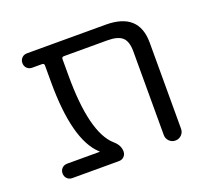

<svg xmlns="http://www.w3.org/2000/svg" viewBox="-96 -636 813 752"><g transform="rotate(-20 310.5 -260.0)"><path d="M220 -60Q221 -60 221 -61L219 -63Q135 -140 135 -383V-451Q135 -460 126 -460H85Q72 -460 63.5 -468.5Q55 -477 55 -490Q55 -503 63.5 -511.5Q72 -520 85 -520H413Q551 -520 551 -395V-36Q551 -21 540.5 -10.5Q530 0 515 0Q500 0 489.5 -10.5Q479 -21 479 -36V-385Q479 -426 460.5 -443Q442 -460 398 -460H217Q208 -460 208 -451V-383Q208 -145 284 -77Q309 -56 309 -30Q309 -17 300.5 -8.5Q292 0 279 0H85Q72 0 63.5 -8.5Q55 -17 55 -30Q55 -43 63.5 -51.5Q72 -60 85 -60Z"/></g></svg>

Font: Rounded Mplus 1c
Style: Regular
Weight: 400
Version: Version 1.059.20150529